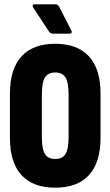

<svg xmlns="http://www.w3.org/2000/svg" viewBox="-20 -864 512 890"><path d="M236 6Q133 6 79.5 -52.5Q26 -111 26 -225V-429Q26 -544 79.5 -602.5Q133 -661 236 -661Q339 -661 392.5 -602.5Q446 -544 446 -429V-225Q446 -111 392.5 -52.5Q339 6 236 6ZM236 -127Q269 -127 283.5 -150Q298 -173 298 -230V-424Q298 -482 283.5 -505Q269 -528 236 -528Q203 -528 188.5 -505Q174 -482 174 -424V-230Q174 -173 188.5 -150Q203 -127 236 -127ZM226 -708Q214 -708 207 -718L134 -829Q130 -836 132 -840Q134 -844 139 -844H237Q243 -844 246.5 -841.5Q250 -839 253 -835L311 -722Q314 -717 312 -712.5Q310 -708 303 -708Z"/></svg>

Font: Sofia Sans Extra Condensed Black
Style: Regular
Weight: 900
Designer: Botio Nikoltchev, Ani Petrova
Foundry: lettersoup
Version: Version 4.101